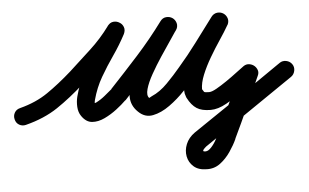

<svg xmlns="http://www.w3.org/2000/svg" viewBox="-64 -350 1035 644"><g transform="rotate(-5 454.0 -28.0)"><path d="M16 31Q4 34 -6.5 28Q-17 22 -20 9Q-23 -3 -17 -13.5Q-11 -24 2 -27Q56 -41 96 -68.5Q136 -96 179 -134Q216 -168 252.5 -201.5Q289 -235 319 -276Q327 -287 338.5 -288Q350 -289 359 -283Q368 -278 372 -267.5Q376 -257 370 -244Q351 -208 328 -175Q305 -142 285 -107.5Q265 -73 254 -32Q254 -32 254 -32Q254 -32 254 -32Q251 -19 254 -18Q257 -17 247 -20Q247 -20 246 -20Q247 -20 251.5 -21.5Q256 -23 257 -23Q273 -31 287 -42.5Q301 -54 314 -65Q314 -65 313 -64Q312 -64 312 -64Q360 -115 407 -167Q454 -219 496 -276Q504 -287 516 -288Q528 -289 537 -283Q546 -277 549.5 -265.5Q553 -254 545 -242Q538 -231 522.5 -208.5Q507 -186 488.5 -158Q470 -130 454.5 -102.5Q439 -75 433 -53.5Q427 -32 436 -23Q436 -23 436 -23Q436 -23 436 -23Q436 -23 445 -28Q473 -40 498.5 -66Q524 -92 544 -116Q577 -154 607.5 -195Q638 -236 668 -276Q677 -287 688.5 -288Q700 -289 709 -283Q718 -277 721.5 -266Q725 -255 718 -243Q706 -222 688.5 -196Q671 -170 654 -141Q637 -112 626 -85Q615 -58 615 -36Q615 -36 615 -37Q615 -37 615 -35Q615 -35 614 -38Q613 -40 613 -40Q619 -30 621 -27.5Q623 -25 638 -25Q647 -25 663 -34Q679 -43 698 -56Q717 -69 734 -82Q751 -95 761 -102Q770 -108 780 -106.5Q790 -105 797 -99Q804 -93 807 -84Q810 -75 805 -65Q782 -14 759 37Q736 88 712 138Q712 138 712 139Q712 139 712 139Q703 159 688 181Q673 203 653 218Q633 233 607 232Q607 232 608 232Q608 232 608 232Q580 232 564 218Q548 204 544 183.5Q540 163 548.5 142Q557 121 578 106Q578 106 578 106Q578 106 578 106Q654 55 730 3Q806 -49 882 -102Q892 -109 904.5 -106.5Q917 -104 924 -94Q931 -84 928.5 -71.5Q926 -59 916 -52Q840 0 764 52Q688 104 612 156Q612 156 612 156Q612 156 612 156Q612 156 612 156Q612 156 612 156Q611 157 606.5 161Q602 165 601 168.5Q600 172 608 172Q608 172 608 172Q609 172 609 172Q618 172 628.5 160.5Q639 149 646.5 134.5Q654 120 658 113Q658 113 658 113Q658 114 658 114Q681 63 704 12Q727 -39 751 -89Q755 -100 766 -97.5Q777 -95 787 -87Q796 -79 800 -69Q804 -59 795 -52Q774 -38 747 -17.5Q720 3 691.5 19Q663 35 638 35Q608 35 591 24Q574 13 561 -12Q561 -12 560 -14Q559 -16 559 -17Q555 -27 555 -36Q555 -75 574.5 -117.5Q594 -160 620 -200Q646 -240 666 -273Q674 -286 685.5 -286.5Q697 -287 707 -280Q717 -274 721 -262.5Q725 -251 716 -240Q685 -199 654 -157.5Q623 -116 590 -76Q576 -61 552.5 -36Q529 -11 500.5 9.5Q472 30 444 35.5Q416 41 394 19Q394 19 394 19Q394 19 394 19Q371 -3 371 -33Q371 -63 385 -96.5Q399 -130 420 -163.5Q441 -197 461.5 -225.5Q482 -254 495 -274Q502 -286 514 -286.5Q526 -287 536 -281Q545 -274 549 -263Q553 -252 544 -240Q501 -182 453 -128.5Q405 -75 356 -22Q356 -22 355 -22Q354 -21 354 -21Q342 -9 322.5 6Q303 21 281 31.5Q259 42 238.5 40.5Q218 39 203 17Q194 4 193 -14Q192 -32 196 -48Q196 -48 196 -48Q196 -48 196 -48Q207 -91 228 -127.5Q249 -164 273 -199Q297 -234 316 -272Q323 -284 334.5 -285Q346 -286 356 -280Q366 -274 370.5 -263Q375 -252 367 -240Q336 -197 297.5 -161Q259 -125 219 -90Q170 -46 124.5 -15.5Q79 15 16 31Q16 31 16 31Q16 31 16 31Z"/></g></svg>

Font: FRB American Cursive Guidelines
Style: Bold Italic
Weight: 700
Italic angle: -25°
Version: Version 2.0;Modular Font Editor K font №1